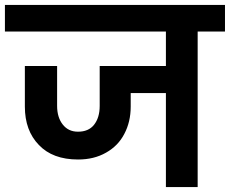

<svg xmlns="http://www.w3.org/2000/svg" viewBox="-41 -760 934 780"><path d="M873 -740C873 -740 -21 -740 -21 -740C-21 -740 -21 -632 -21 -632C-21 -632 633 -632 633 -632C633 -632 633 -492 633 -492C633 -492 364 -492 364 -492C364 -492 364 -330 364 -330C364 -330 364 -330 364 -330C364 -297 356 -272 341 -253C326 -234 304 -225 276 -225C276 -225 276 -225 276 -225C249 -225 229 -235 214 -254C199 -273 191 -298 191 -330C191 -330 191 -492 191 -492C191 -492 60 -492 60 -492C60 -492 60 -327 60 -327C60 -327 60 -327 60 -327C60 -262 79 -210 117 -171C154 -132 207 -112 276 -112C276 -112 276 -112 276 -112C319 -112 357 -121 390 -140C422 -158 447 -183 464 -216C481 -248 490 -285 490 -327C490 -327 490 -382 490 -382C490 -382 633 -382 633 -382C633 -382 633 0 633 0C633 0 762 0 762 0C762 0 762 -632 762 -632C762 -632 873 -632 873 -632C873 -632 873 -740 873 -740Z"/></svg>

Font: Girnar Poppins
Style: SemiBold
Weight: 500
Designer: Ninad Kale (Devanagari), Jonny Pinhorn (Latin)
Foundry: Indian Type Foundry
Version: ""